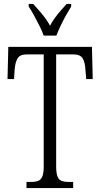

<svg xmlns="http://www.w3.org/2000/svg" viewBox="-20 -951 508 971"><path d="M114 0V-31H138Q160 -31 173.5 -36.5Q187 -42 194 -58.5Q201 -75 201 -108V-676H117Q81 -676 69 -656Q57 -636 54 -599L51 -551H18L22 -714H445L449 -551H416L412 -599Q410 -636 398 -656Q386 -676 349 -676H264V-111Q264 -77 270.5 -59.5Q277 -42 291 -36.5Q305 -31 326 -31H350V0ZM201 -771Q193 -794 179.5 -820.5Q166 -847 152 -873Q138 -899 125 -918V-931H148Q164 -913 179 -896Q194 -879 207.5 -861Q221 -843 233 -821Q245 -843 258 -861Q271 -879 286 -896Q301 -913 317 -931H340V-918Q328 -899 313.5 -873Q299 -847 286.5 -820.5Q274 -794 265 -771Z"/></svg>

Font: Noto Serif Khmer ExtraCondensed Light
Style: Regular
Weight: 300
Width: 2
Designer: Danh Hong and the Monotype Design Team
Foundry: Monotype Imaging Inc.
Version: Version 2.004